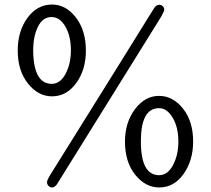

<svg xmlns="http://www.w3.org/2000/svg" viewBox="-20 -770 930 845"><path d="M58 -548Q58 -633 101 -691.5Q144 -750 209 -750Q270 -750 314 -693Q358 -636 358 -547Q358 -463 315.5 -404.5Q273 -346 209 -346Q148 -346 103 -402.5Q58 -459 58 -548ZM126 -546Q128 -401 208 -401Q245 -401 268.5 -445Q292 -489 292 -548Q292 -612 267.5 -653.5Q243 -695 207 -695Q168 -695 147 -652.5Q126 -610 126 -546ZM187 32Q187 28 189 22.5Q191 17 193.5 13Q196 9 196 8Q563 -580 658 -734Q668 -749 681 -749Q690 -749 696.5 -742.5Q703 -736 703 -727Q703 -721 689 -696Q515 -417 230 42Q220 55 209 55Q200 55 193.5 48Q187 41 187 32ZM530 -147Q530 -231 574 -289.5Q618 -348 680 -348Q741 -348 785.5 -292Q830 -236 830 -147Q830 -64 788 -4.5Q746 55 681 55Q620 55 575 -1Q530 -57 530 -147ZM600 -148Q600 1 680 1Q718 1 741.5 -43.5Q765 -88 765 -147Q765 -210 740 -252Q715 -294 680 -294Q600 -294 600 -148Z"/></svg>

Font: Coval
Style: ExtraLight
Weight: 250
Foundry: Context Ltd
Version: Version 001.000